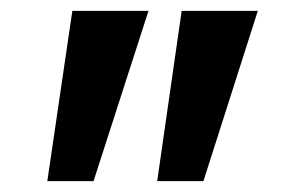

<svg xmlns="http://www.w3.org/2000/svg" viewBox="-20 -720 541 353"><path d="M113 -700 67 -387H152L253 -700ZM314 -700 269 -387H354L454 -700Z"/></svg>

Font: Jost SemiBold
Style: Regular
Weight: 600
Version: Version 3.710